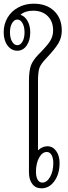

<svg xmlns="http://www.w3.org/2000/svg" viewBox="-48 -1011 368 1041"><path d="M275 -127Q275 -68 247 -29Q219 10 177 10Q145 10 127 -13.5Q109 -37 109 -77V-569Q109 -627 119.5 -655.5Q130 -684 160 -715Q208 -763 224 -789Q240 -815 240 -846Q240 -895 210.5 -924Q181 -953 131 -953Q89 -953 63 -931Q87 -923 101.5 -897Q116 -871 116 -836Q116 -792 96.5 -764Q77 -736 46 -736Q14 -736 -7 -764Q-28 -792 -28 -836Q-28 -880 -7 -915.5Q14 -951 51.5 -971Q89 -991 135 -991Q204 -991 245.5 -951.5Q287 -912 287 -845Q287 -808 269 -777Q251 -746 201 -693Q173 -664 165.5 -642Q158 -620 158 -569V-196Q182 -218 209 -218Q238 -218 256.5 -192.5Q275 -167 275 -127ZM46 -905Q29 -905 17.5 -885.5Q6 -866 6 -836Q6 -805 17.5 -785.5Q29 -766 46 -766Q63 -766 74 -785.5Q85 -805 85 -836Q85 -866 74 -885.5Q63 -905 46 -905ZM241 -127Q241 -154 231.5 -170.5Q222 -187 206 -187Q181 -187 164 -156Q147 -125 147 -79Q147 -53 156 -37Q165 -21 181 -21Q206 -21 223.5 -51.5Q241 -82 241 -127Z"/></svg>

Font: KoHo Light
Style: Regular
Weight: 300
Version: Version 1.000; ttfautohint (v1.6)